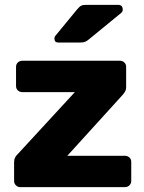

<svg xmlns="http://www.w3.org/2000/svg" viewBox="-20 -770 593 790"><path d="M63 0Q53 0 45.5 -7.5Q38 -15 38 -25V-103Q38 -114 42.5 -122.5Q47 -131 54 -137L288 -391H72Q61 -391 53.5 -398Q46 -405 46 -416V-495Q46 -506 53.5 -513Q61 -520 72 -520H474Q484 -520 491.5 -513Q499 -506 499 -495V-410Q499 -401 495 -394Q491 -387 485 -380L257 -129H494Q505 -129 512.5 -122Q520 -115 520 -104V-25Q520 -15 512.5 -7.5Q505 0 494 0ZM220 -595Q204 -595 204 -611Q204 -619 209 -624L297 -731Q307 -743 314 -746.5Q321 -750 334 -750H466Q485 -750 485 -730Q485 -723 480 -718L347 -609Q339 -602 331 -598.5Q323 -595 309 -595Z"/></svg>

Font: Rubik
Style: Bold
Weight: 700
Designer: Hubert and Fischer
Foundry: Hubert and Fischer
Version: Version 2.300;gftools[0.9.30]